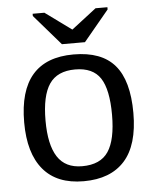

<svg xmlns="http://www.w3.org/2000/svg" viewBox="-53 -772 662 827"><g transform="rotate(-5 278.0 -359.0)"><path d="M514.2 -264.6Q514.2 -126 453.1 -58.1Q392.1 9.8 275.9 9.8Q160.2 9.8 101.1 -60.8Q42 -131.3 42 -264.6Q42 -538.1 278.8 -538.1Q399.9 -538.1 457 -471.4Q514.2 -404.8 514.2 -264.6ZM421.9 -264.6Q421.9 -374 389.4 -423.6Q356.9 -473.1 280.3 -473.1Q203.1 -473.1 168.7 -422.6Q134.3 -372.1 134.3 -264.6Q134.3 -160.2 168.2 -107.7Q202.1 -55.2 274.9 -55.2Q354 -55.2 387.9 -106Q421.9 -156.7 421.9 -264.6ZM333 -586.4H233.4L119.1 -718.3V-728H169.9L283.2 -645.5H284.2L391.1 -728H442.4V-718.3Z"/></g></svg>

Font: Arial
Style: Regular
Weight: 400
Designer: Steve Matteson
Foundry: Ascender Corporation
Version: Version 2.00.3